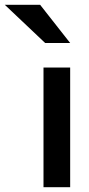

<svg xmlns="http://www.w3.org/2000/svg" viewBox="-122 -779 372 799"><path d="M59 -498H170V0H59ZM66 -600 -102 -759H45L170 -600Z"/></svg>

Font: Syne SemiBold
Style: Regular
Weight: 600
Designer: Lucas Descroix
Foundry: Bonjour Monde
Version: Version 2.200; ttfautohint (v1.8.4)